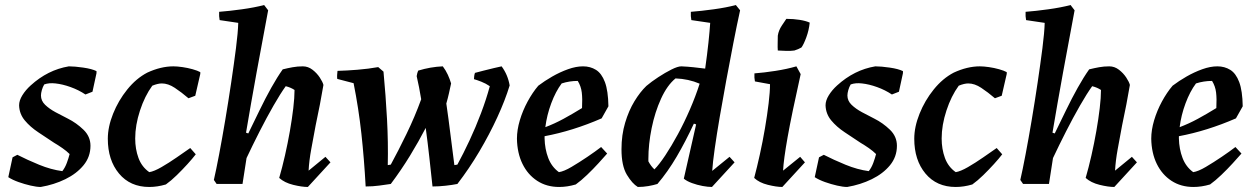

<svg xmlns="http://www.w3.org/2000/svg" viewBox="-20 -732 4989 764"><path d="M142 12Q126 12 102 6.5Q78 1 54 -7.5Q30 -16 13 -27L30 -106L49 -116Q88 -96 135.5 -76.5Q183 -57 228 -51Q239 -65 246 -84Q253 -103 257 -119Q245 -131 228.5 -142.5Q212 -154 195 -164Q165 -184 132.5 -205.5Q100 -227 78.5 -253Q57 -279 56 -313Q56 -332 69 -353Q82 -374 102 -392Q170 -454 254 -468Q277 -468 311.5 -463Q346 -458 364 -449V-441L348 -367L320 -356Q293 -374 261 -385.5Q229 -397 201 -400Q175 -403 156 -396Q150 -386 146.5 -373.5Q143 -361 143 -352Q143 -331 159.5 -315Q176 -299 201 -285.5Q226 -272 250 -260Q284 -243 312 -216Q340 -189 340 -152Q340 -108 312.5 -74.5Q285 -41 240 -19Q195 3 142 12Z M574 12Q498 12 453.5 -41.5Q409 -95 409 -180Q409 -227 430 -279.5Q451 -332 486.5 -376Q522 -420 566 -443Q620 -468 670 -468Q685 -468 706 -465Q727 -462 746.5 -456.5Q766 -451 777 -445V-438L757 -351L730 -341Q702 -365 675.5 -382.5Q649 -400 624 -400Q608 -400 586 -391Q556 -350 537 -292Q518 -234 518 -181Q518 -139 531 -103.5Q544 -68 574 -47Q593 -50 622.5 -67Q652 -84 683 -105.5Q714 -127 737 -143L759 -118Q746 -101 726 -79Q706 -57 683.5 -35Q661 -13 640 2Q606 12 574 12Z M1205 12Q1181 12 1146.5 3.5Q1112 -5 1091 -24Q1103 -65 1114 -113.5Q1125 -162 1133.5 -210.5Q1142 -259 1147 -301.5Q1152 -344 1152 -374Q1137 -384 1117 -389Q1096 -360 1068.5 -312Q1041 -264 1013 -209Q985 -154 961 -103L945 0H842L831 -16Q840 -55 852 -118Q864 -181 876.5 -255.5Q889 -330 900 -404Q911 -478 919 -540.5Q927 -603 928 -641L854 -652Q851 -667 852 -685Q892 -688 942.5 -695Q993 -702 1031 -712L1047 -691Q1024 -570 1001 -443.5Q978 -317 959 -204L968 -201Q990 -246 1013 -293.5Q1036 -341 1059.5 -383Q1083 -425 1105 -456Q1125 -461 1144.5 -464.5Q1164 -468 1185 -468Q1206 -468 1223.5 -454.5Q1241 -441 1252.5 -423.5Q1264 -406 1267 -394Q1261 -358 1253 -316.5Q1245 -275 1236 -233Q1227 -185 1218.5 -138.5Q1210 -92 1208 -53L1275 -108L1295 -86Z M1435 10Q1429 -100 1418 -200.5Q1407 -301 1387 -401L1322 -418Q1321 -425 1321.5 -433.5Q1322 -442 1323 -450Q1360 -451 1403 -454.5Q1446 -458 1485 -465L1506 -447Q1515 -351 1520 -258Q1525 -165 1523 -75L1535 -77Q1564 -130 1597.5 -199Q1631 -268 1656 -337Q1652 -361 1647.5 -384.5Q1643 -408 1638 -429Q1640 -442 1644 -451Q1693 -466 1742 -468Q1754 -452 1762 -434.5Q1770 -417 1775 -400Q1771 -381 1766.5 -361Q1762 -341 1756 -320Q1765 -258 1772.5 -196.5Q1780 -135 1788 -75L1800 -77Q1824 -121 1848.5 -173.5Q1873 -226 1894 -281.5Q1915 -337 1929 -389Q1913 -400 1895 -407Q1877 -414 1866 -417Q1866 -422 1867 -429.5Q1868 -437 1870 -442Q1884 -446 1904.5 -451Q1925 -456 1945 -461Q1965 -466 1976 -468Q2001 -434 2008 -392Q1990 -333 1959 -265.5Q1928 -198 1887.5 -129.5Q1847 -61 1800 0Q1780 4 1753 7Q1726 10 1701 10Q1695 -46 1688.5 -105Q1682 -164 1674 -223Q1646 -169 1611.5 -112.5Q1577 -56 1535 0Q1515 3 1489 6.5Q1463 10 1435 10Z M2205 12Q2155 12 2117.5 -12.5Q2080 -37 2059 -80Q2038 -123 2037 -180Q2037 -215 2048.5 -253.5Q2060 -292 2079.5 -328Q2099 -364 2122 -391Q2147 -410 2177.5 -427.5Q2208 -445 2240 -456.5Q2272 -468 2300 -468Q2329 -468 2351.5 -454Q2374 -440 2387 -405.5Q2400 -371 2401 -309L2374 -261Q2259 -211 2147 -190Q2147 -185 2147 -181Q2148 -139 2161.5 -103.5Q2175 -68 2204 -47Q2224 -50 2254.5 -68Q2285 -86 2317.5 -108Q2350 -130 2372 -147L2396 -121Q2382 -105 2361 -82Q2340 -59 2316 -36Q2292 -13 2271 2Q2237 12 2205 12ZM2215 -400Q2191 -368 2173.5 -321Q2156 -274 2150 -226Q2187 -240 2222 -259Q2257 -278 2296 -302Q2298 -339 2295 -364Q2292 -389 2279 -410Q2246 -410 2215 -400Z M2518 12Q2496 -1 2474.5 -36.5Q2453 -72 2453 -138Q2453 -195 2467.5 -243.5Q2482 -292 2504.5 -329Q2527 -366 2552 -390Q2572 -407 2599.5 -425Q2627 -443 2652 -455.5Q2677 -468 2691 -468Q2715 -467 2739 -464.5Q2763 -462 2786 -459Q2794 -515 2799 -562.5Q2804 -610 2806 -641L2731 -652Q2728 -667 2729 -685Q2769 -688 2820 -695Q2871 -702 2908 -712L2925 -691Q2912 -632 2898 -560Q2884 -488 2870 -412.5Q2856 -337 2844 -267Q2832 -197 2824 -140.5Q2816 -84 2814 -52L2883 -108L2903 -86L2813 12Q2797 12 2775.5 8Q2754 4 2733.5 -3.5Q2713 -11 2701 -21L2750 -237L2741 -240Q2708 -169 2672.5 -108.5Q2637 -48 2596 0Q2580 5 2559.5 8.5Q2539 12 2518 12ZM2584 -58Q2603 -77 2627.5 -114Q2652 -151 2677.5 -198Q2703 -245 2725.5 -297Q2748 -349 2764 -399Q2720 -418 2668 -420Q2635 -393 2610.5 -339.5Q2586 -286 2573 -222Q2560 -158 2560 -100V-90Q2570 -71 2584 -58Z M3044 -397 2984 -408Q2981 -422 2982 -440Q3021 -443 3066 -450Q3111 -457 3149 -468L3166 -437Q3130 -276 3114 -186Q3098 -96 3096 -53L3164 -108L3183 -86L3093 12Q3070 12 3035.5 3.5Q3001 -5 2981 -24Q2992 -65 3003.5 -117Q3015 -169 3024 -222Q3033 -275 3038.5 -321Q3044 -367 3044 -397ZM3075 -531Q3074 -543 3074.5 -561.5Q3075 -580 3075 -590Q3078 -611 3091.5 -631Q3105 -651 3109 -657Q3137 -657 3162 -653Q3187 -649 3202 -642Q3199 -612 3188.5 -583.5Q3178 -555 3169 -543Q3159 -537 3141 -531Q3126 -529 3109.5 -529.5Q3093 -530 3075 -531Z M3351 12Q3335 12 3311 6.5Q3287 1 3263 -7.5Q3239 -16 3222 -27L3239 -106L3258 -116Q3297 -96 3344.5 -76.5Q3392 -57 3437 -51Q3448 -65 3455 -84Q3462 -103 3466 -119Q3454 -131 3437.5 -142.5Q3421 -154 3404 -164Q3374 -184 3341.5 -205.5Q3309 -227 3287.5 -253Q3266 -279 3265 -313Q3265 -332 3278 -353Q3291 -374 3311 -392Q3379 -454 3463 -468Q3486 -468 3520.5 -463Q3555 -458 3573 -449V-441L3557 -367L3529 -356Q3502 -374 3470 -385.5Q3438 -397 3410 -400Q3384 -403 3365 -396Q3359 -386 3355.5 -373.5Q3352 -361 3352 -352Q3352 -331 3368.5 -315Q3385 -299 3410 -285.5Q3435 -272 3459 -260Q3493 -243 3521 -216Q3549 -189 3549 -152Q3549 -108 3521.5 -74.5Q3494 -41 3449 -19Q3404 3 3351 12Z M3783 12Q3707 12 3662.5 -41.5Q3618 -95 3618 -180Q3618 -227 3639 -279.5Q3660 -332 3695.5 -376Q3731 -420 3775 -443Q3829 -468 3879 -468Q3894 -468 3915 -465Q3936 -462 3955.5 -456.5Q3975 -451 3986 -445V-438L3966 -351L3939 -341Q3911 -365 3884.5 -382.5Q3858 -400 3833 -400Q3817 -400 3795 -391Q3765 -350 3746 -292Q3727 -234 3727 -181Q3727 -139 3740 -103.5Q3753 -68 3783 -47Q3802 -50 3831.5 -67Q3861 -84 3892 -105.5Q3923 -127 3946 -143L3968 -118Q3955 -101 3935 -79Q3915 -57 3892.5 -35Q3870 -13 3849 2Q3815 12 3783 12Z M4414 12Q4390 12 4355.5 3.5Q4321 -5 4300 -24Q4312 -65 4323 -113.5Q4334 -162 4342.5 -210.5Q4351 -259 4356 -301.5Q4361 -344 4361 -374Q4346 -384 4326 -389Q4305 -360 4277.5 -312Q4250 -264 4222 -209Q4194 -154 4170 -103L4154 0H4051L4040 -16Q4049 -55 4061 -118Q4073 -181 4085.5 -255.5Q4098 -330 4109 -404Q4120 -478 4128 -540.5Q4136 -603 4137 -641L4063 -652Q4060 -667 4061 -685Q4101 -688 4151.5 -695Q4202 -702 4240 -712L4256 -691Q4233 -570 4210 -443.5Q4187 -317 4168 -204L4177 -201Q4199 -246 4222 -293.5Q4245 -341 4268.5 -383Q4292 -425 4314 -456Q4334 -461 4353.5 -464.5Q4373 -468 4394 -468Q4415 -468 4432.5 -454.5Q4450 -441 4461.5 -423.5Q4473 -406 4476 -394Q4470 -358 4462 -316.5Q4454 -275 4445 -233Q4436 -185 4427.5 -138.5Q4419 -92 4417 -53L4484 -108L4504 -86Z M4729 12Q4679 12 4641.5 -12.5Q4604 -37 4583 -80Q4562 -123 4561 -180Q4561 -215 4572.5 -253.5Q4584 -292 4603.5 -328Q4623 -364 4646 -391Q4671 -410 4701.5 -427.5Q4732 -445 4764 -456.5Q4796 -468 4824 -468Q4853 -468 4875.5 -454Q4898 -440 4911 -405.5Q4924 -371 4925 -309L4898 -261Q4783 -211 4671 -190Q4671 -185 4671 -181Q4672 -139 4685.5 -103.5Q4699 -68 4728 -47Q4748 -50 4778.5 -68Q4809 -86 4841.5 -108Q4874 -130 4896 -147L4920 -121Q4906 -105 4885 -82Q4864 -59 4840 -36Q4816 -13 4795 2Q4761 12 4729 12ZM4739 -400Q4715 -368 4697.5 -321Q4680 -274 4674 -226Q4711 -240 4746 -259Q4781 -278 4820 -302Q4822 -339 4819 -364Q4816 -389 4803 -410Q4770 -410 4739 -400Z"/></svg>

Font: Labrada SemiBold
Style: Italic
Weight: 600
Italic angle: -7°
Designer: Mercedes Jáuregui
Foundry: Omnibus-Type Team
Version: Version 1.000; ttfautohint (v1.8.4.7-5d5b)